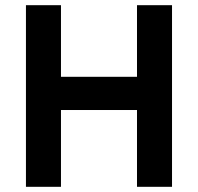

<svg xmlns="http://www.w3.org/2000/svg" viewBox="-20 -720 763 740"><path d="M508 0H643V-700H508V-424H215V-700H80V0H215V-296H508Z"/></svg>

Font: Overpass ExtraBold
Style: Regular
Weight: 800
Designer: Delve Withrington, Thomas Jockin
Foundry: Delve Fonts
Version: Version 3.000;DELV;Overpass